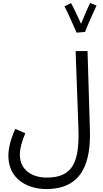

<svg xmlns="http://www.w3.org/2000/svg" viewBox="-20 -1054 697 1305"><path d="M501 -832 558 -837C573 -878 623 -989 636 -1016L593 -1034C584 -1018 552 -945 531 -892C511 -936 476 -1011 463 -1033L418 -1011C441 -970 483 -870 501 -832ZM37 6C37 159 162 231 294 231C544 231 598 44 591 -174L575 -707H494L513 -183C521 46 476 153 298 153C192 153 115 97 115 -2C115 -43 127 -90 152 -148L84 -178C47 -98 37 -36 37 6Z"/></svg>

Font: Noto Sans Arabic SemCond
Style: Regular
Weight: 400
Width: 4
Designer: Monotype Design Team, Nadine Chahine, Nizar Qandah and Khaled Hosny
Foundry: Monotype Imaging Inc.
Version: Version 2.012